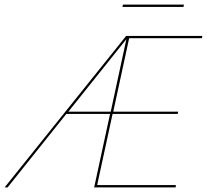

<svg xmlns="http://www.w3.org/2000/svg" viewBox="-49 -814 899 834"><path d="M512 -648 443 -329H725L723 -319H440L373 -10H715L714 0H360L429 -319H239L-16 0H-29L499 -658H830L828 -648ZM432 -329 500 -644 248 -329ZM485 -794H750L748 -784H483Z"/></svg>

Font: Ysabeau Hairline
Style: Italic
Weight: 100
Italic angle: -12°
Designer: Christian Thalmann (Catharsis Fonts)
Version: Version 0.003